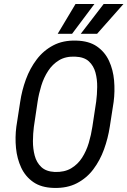

<svg xmlns="http://www.w3.org/2000/svg" viewBox="-20 -922 632 952"><path d="M543.5 -417 524.4 -293.9Q515.6 -236.3 495.8 -181.6Q476.1 -127 443.1 -83Q410.2 -39.1 361.6 -13.7Q313 11.7 247.1 9.8Q184.6 8.3 145 -19.3Q105.5 -46.9 85 -91.1Q64.5 -135.3 59.3 -188.2Q54.2 -241.2 61 -293.5L80.1 -417Q88.4 -473.6 108.4 -528.3Q128.4 -583 161.9 -627.2Q195.3 -671.4 243.9 -697Q292.5 -722.7 357.9 -720.7Q420.9 -719.2 460.4 -691.9Q500 -664.6 520.5 -620.4Q541 -576.2 545.7 -522.9Q550.3 -469.7 543.5 -417ZM438 -293.5 457 -418.9Q461.4 -452.6 461.9 -490.5Q462.4 -528.3 453.4 -562Q444.3 -595.7 420.7 -617.7Q397 -639.6 352.5 -641.1Q305.7 -643.1 272.9 -623.3Q240.2 -603.5 218.5 -570.1Q196.8 -536.6 184.6 -496.8Q172.4 -457 166.5 -418L147.9 -293Q143.6 -260.3 143.3 -222.4Q143.1 -184.6 152.1 -150.4Q161.1 -116.2 184.8 -93.8Q208.5 -71.3 252 -69.3Q299.8 -67.9 332.8 -87.4Q365.7 -106.9 387 -140.1Q408.2 -173.3 420.2 -213.6Q432.1 -253.9 438 -293.5ZM380.4 -754.4 494.1 -902.3H592.3L461.4 -754.4ZM266.1 -754.4 354.5 -902.3H448.2L337.4 -754.4Z"/></svg>

Font: Roboto Condensed
Style: Italic
Weight: 400
Italic angle: -12°
Designer: Christian Robertson
Foundry: Google
Version: Version 3.0